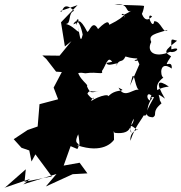

<svg xmlns="http://www.w3.org/2000/svg" viewBox="-120 -631 886 938"><path d="M527 -257C538 -278 540 -193 563 -190C536 -207 490 -141 459 -203C519 -173 421 -214 393 -131C449 -191 356 -160 325 -137C341 -180 349 -118 307 -173C318 -197 327 -176 366 -188C329 -179 322 -170 305 -209C317 -222 232 -254 261 -348L178 -289C281 -249 236 -285 297 -273C360 -282 386 -263 378 -284C398 -311 406 -361 428 -329C355 -315 399 -315 333 -381C345 -312 338 -373 336 -345C313 -264 403 -288 400 -336C390 -286 480 -345 445 -308C468 -350 475 -318 493 -355C554 -335 593 -356 537 -337C549 -318 621 -387 549 -353C551 -333 552 -339 561 -317L515 -212ZM-6 270 11 264 156 219 104 280 235 220 307 216 269 164 191 178 225 83 258 97C281 56 233 86 262 25C264 27 277 106 258 79C380 120 427 66 437 52C438 12 431 1 440 18C540 30 504 -44 522 17C514 14 515 -17 533 -51C537 -17 477 14 515 -6C515 -37 558 19 552 1C576 -2 512 0 517 57C541 -15 567 -39 582 -67C614 -60 580 -115 638 -166C603 -101 572 -60 627 -58C652 -72 617 -83 669 -126C640 -178 649 -176 686 -149C635 -234 654 -243 705 -208C637 -201 609 -161 614 -139C588 -151 601 -193 627 -155C616 -138 610 -181 661 -137C661 -179 620 -208 678 -252C661 -261 659 -339 719 -296C723 -351 665 -280 716 -356C680 -377 682 -382 745 -432C710 -442 718 -445 717 -390C770 -406 739 -369 711 -378C634 -345 594 -379 619 -426C602 -462 641 -466 699 -485C678 -460 666 -531 633 -527C628 -479 589 -575 623 -551C636 -571 595 -495 571 -570C521 -514 576 -532 584 -602C569 -606 487 -605 440 -609C515 -621 489 -562 522 -579C439 -526 490 -593 489 -544C479 -574 515 -559 414 -510C411 -517 412 -542 359 -489C331 -541 315 -469 306 -476C269 -548 258 -529 253 -508C247 -559 289 -530 238 -512C260 -556 278 -492 284 -462C271 -405 270 -475 257 -509C281 -437 249 -504 201 -514C230 -514 210 -568 242 -578C181 -637 187 -556 175 -577L259 -606L178 -522L197 -404L229 -430L171 -359L87 -360L106 -343L154 -281L182 -279L142 -203L164 -146L73 -122L64 -13L15 4L-53 49L-15 91L23 104L34 158L53 123L133 231L0 257L6 196L-94 284L-100 287L27 243Z"/></svg>

Font: Hussar Lance
Style: Italic
Weight: 700
Foundry: Cannot Into Space Fonts, PlusOne Fonts
Version: Version 2.27